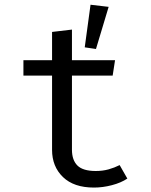

<svg xmlns="http://www.w3.org/2000/svg" viewBox="-20 -801 655 832"><path d="M531.8 -27.2Q504.1 -8.7 464.6 1.5Q425.1 11.8 387.2 11.8Q300 11.8 252.8 -33.8Q205.6 -79.5 205.6 -151.3V-473.3H81.5V-540H205.6V-662.6L291.8 -672.8V-540H478.5L468.2 -473.3H291.8V-152.3Q291.8 -107.2 315.6 -83.6Q339.5 -60 394.9 -60Q425.1 -60 450.8 -67.2Q476.4 -74.4 498.5 -85.6ZM372.3 -780.5 450.8 -771.3 395.9 -588.7 347.2 -595.9Z"/></svg>

Font: FiraCode Nerd Font
Style: Regular
Weight: 400
Designer: Carrois Corporate, Edenspiekermann AG, Nikita Prokopov
Foundry: Carrois Corporate, Edenspiekermann AG, Nikita Prokopov
Version: Version 6.002;Nerd Fonts 2.1.0